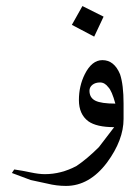

<svg xmlns="http://www.w3.org/2000/svg" viewBox="-20 -567 431 638"><path d="M390.6 -171.9Q390.6 -101.6 335.9 -27.3Q277.3 50.8 199.2 50.8Q168 50.8 136.7 43Q117.2 39.1 82 31.2Q50.8 19.5 19.5 7.8L27.3 -3.9Q54.7 0 82 5.9Q109.4 11.7 128.9 11.7Q183.6 11.7 234.4 -15.6Q269.5 -39.1 308.6 -78.1Q324.2 -97.7 359.4 -144.5Q300.8 -144.5 273.4 -164.1Q242.2 -187.5 242.2 -234.4Q242.2 -281.2 261.7 -320.3Q285.2 -367.2 320.3 -367.2Q359.4 -367.2 378.9 -320.3Q390.6 -285.2 390.6 -222.7ZM363.3 -222.7Q351.6 -265.6 339.8 -277.3Q328.1 -293 312.5 -293Q296.9 -293 287.1 -285.2Q277.3 -277.3 277.3 -265.6Q277.3 -242.2 296.9 -232.4Q316.4 -222.7 363.3 -222.7ZM324.2 -511.7 293 -445.3 218.8 -484.4 253.9 -546.9Z"/></svg>

Font: 和音 by 宁静之雨，公众号njzyshare
Style: Regular
Weight: 400
Designer: Steve Matteson
Foundry: Ascender Corporation
Version: Version 6.00;June 8, 2018;FontCreator 11.0.0.2388 32-bit